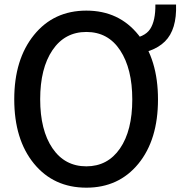

<svg xmlns="http://www.w3.org/2000/svg" viewBox="-20 -824 810 861"><path d="M556.6 -579.1V-648.4Q628.9 -656.2 653.3 -693.8Q677.7 -731.4 676.8 -803.7H769.5Q773.4 -691.4 719.7 -638.2Q666 -585 556.6 -579.1ZM43.9 -378.9Q43.9 -557.6 132.3 -667Q220.7 -776.4 367.2 -776.4Q513.7 -776.4 601.1 -667Q688.5 -557.6 688.5 -377.9Q688.5 -197.3 600.6 -89.8Q512.7 17.6 367.2 17.6Q220.7 17.6 132.3 -90.3Q43.9 -198.2 43.9 -378.9ZM160.2 -378.9Q160.2 -240.2 215.3 -159.2Q270.5 -78.1 367.2 -78.1Q462.9 -78.1 518.1 -158.2Q573.2 -238.3 573.2 -377.9Q573.2 -515.6 519 -598.1Q464.8 -680.7 367.2 -680.7Q270.5 -680.7 215.3 -599.1Q160.2 -517.6 160.2 -378.9Z"/></svg>

Font: Gothic A1 SemiBold
Style: Regular
Weight: 600
Version: Version 2.50